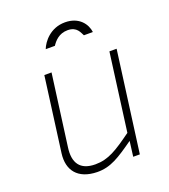

<svg xmlns="http://www.w3.org/2000/svg" viewBox="-134 -820 815 926"><g transform="rotate(-20 273.0 -357.0)"><path d="M175 -633H222C236 -654 260 -683 305 -683C354 -683 362 -648 371 -633H417C412 -674 379 -723 306 -723C230 -723 188 -667 175 -633ZM206 9C276 10 323 -22 404 -79L394 -1H428L497 -518H460L407 -119C324 -59 278 -29 211 -29C132 -29 103 -75 114 -152L163 -518H126L75 -135C64 -51 107 7 206 9Z"/></g></svg>

Font: United Sans Thin
Style: Italic
Weight: 100
Italic angle: -8°
Designer: Pablo Impallari, Rodrigo Fuenzalida (Modified by Dan O. Williams)
Version: Version 1.000;PS 001.000;hotconv 1.0.88;makeotf.lib2.5.64775